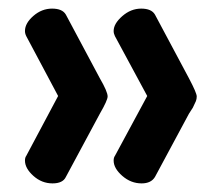

<svg xmlns="http://www.w3.org/2000/svg" viewBox="-20 -500 505 446"><path d="M38 -127Q38 -134 41 -138L115 -277L41 -416Q38 -422 38 -428Q38 -446 57.5 -463Q77 -480 101 -480Q125 -480 133 -466L212 -318Q230 -287 230 -276Q230 -267 212 -236L133 -89Q126 -74 102 -74Q77 -74 57.5 -91.5Q38 -109 38 -127ZM244 -127Q244 -134 247 -138L322 -277L247 -416Q244 -422 244 -428Q244 -445 264 -462.5Q284 -480 308 -480Q332 -480 340 -466L419 -318Q437 -284 437 -276Q437 -270 435 -265Q433 -260 428 -250L419 -236L340 -89Q331 -74 309 -74Q284 -74 264 -91.5Q244 -109 244 -127Z"/></svg>

Font: TerminalDosisSemiBold
Style: Bold
Weight: 600
Designer: EdgarTolentino, PabloImpallari, IginoMarini
Foundry: EdgarTolentino, PabloImpallari, IginoMarini
Version: Version 1.006